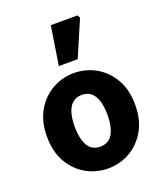

<svg xmlns="http://www.w3.org/2000/svg" viewBox="-144 -875 841 984"><g transform="rotate(-20 276.5 -383.5)"><path d="M276 12Q213 12 158.5 -18.5Q104 -49 70 -107Q36 -165 36 -248Q36 -331 70 -389Q104 -447 158.5 -477.5Q213 -508 276 -508Q340 -508 394.5 -477.5Q449 -447 483 -389Q517 -331 517 -248Q517 -165 483 -107Q449 -49 394.5 -18.5Q340 12 276 12ZM276 -107Q323 -107 344.5 -145Q366 -183 366 -248Q366 -291 356.5 -323Q347 -355 327 -372Q307 -389 276 -389Q246 -389 226 -372Q206 -355 196.5 -323Q187 -291 187 -248Q187 -183 208.5 -145Q230 -107 276 -107ZM217 -568 250 -779H396L404 -764L320 -568Z"/></g></svg>

Font: Source Sans 3
Style: Bold
Weight: 700
Designer: Paul D. Hunt
Foundry: Adobe
Version: Version 3.052;hotconv 1.1.0;makeotfexe 2.6.0